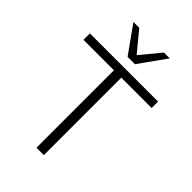

<svg xmlns="http://www.w3.org/2000/svg" viewBox="-272 -1038 1141 1141"><g transform="rotate(45 298.5 -468.0)"><path d="M266 0V-651H10V-705H583V-651H328V0ZM267 -765 145 -936H194L298 -810L402 -936H451L329 -765Z"/></g></svg>

Font: Mulish ExtraLight Light
Style: Regular
Weight: 300
Version: Version 3.603